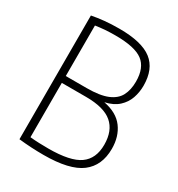

<svg xmlns="http://www.w3.org/2000/svg" viewBox="-178 -861 907 981"><g transform="rotate(30 275.0 -371.0)"><path d="M225.5 5.5Q188.5 5.5 152 3.5Q115.5 1.5 79.5 -2.5V-732.5Q113 -739 152.2 -743Q191.5 -747 240 -747Q372.5 -747 432.2 -700.8Q492 -654.5 492 -556Q492 -517.5 479.8 -482.2Q467.5 -447 438.8 -420.5Q410 -394 360.5 -383Q439 -368 476 -318.2Q513 -268.5 513 -196Q513 -96.5 445.8 -45.5Q378.5 5.5 225.5 5.5ZM240.5 -707Q204.5 -707 176.8 -704.8Q149 -702.5 123 -698.5V-400.5H246.5Q324 -400.5 368 -418.8Q412 -437 430 -471.5Q448 -506 448 -555Q448 -636.5 401 -671.8Q354 -707 240.5 -707ZM230 -35Q360.5 -35 414.8 -73.8Q469 -112.5 469 -194.5Q469 -277 420.5 -318.5Q372 -360 266 -360H123V-39.5Q149 -37 176.2 -36Q203.5 -35 230 -35Z"/></g></svg>

Font: Encode Sans Condensed Condensed ExtraLight
Style: Regular
Weight: 200
Width: 3
Designer: Multiple Designers
Foundry: Impallari Type
Version: Version 3.000; ttfautohint (v1.8.3) -l 8 -r 50 -G 200 -x 14 